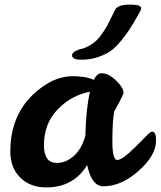

<svg xmlns="http://www.w3.org/2000/svg" viewBox="-20 -811 702 839"><path d="M360 -472Q381 -467 390 -462Q404 -491 424 -491Q454 -491 487 -459.5Q520 -428 520 -403Q503 -365 479 -324Q471 -281 471 -194Q471 -112 492 -112Q510 -112 544 -143Q578 -174 607.5 -205Q637 -236 644 -236Q662 -236 662 -198Q662 -132 586 -64.5Q510 3 432 3Q380 3 361 -90Q301 8 182 8Q112 8 68.5 -35Q25 -78 25 -150Q25 -281 99 -371Q138 -417 190 -447.5Q242 -478 300 -478Q328 -478 360 -472ZM229 -99Q267 -99 301.5 -128.5Q336 -158 353 -218Q356 -337 373 -410Q292 -395 232 -333Q172 -271 172 -176Q172 -99 229 -99ZM581 -741Q558 -701 545 -681Q532 -661 507.5 -631Q483 -601 461 -586.5Q439 -572 406.5 -561Q374 -550 335 -550Q295 -550 295 -569Q295 -580 310 -588Q325 -596 335 -597Q355 -602 373 -613Q391 -624 403 -635.5Q415 -647 428.5 -667Q442 -687 448.5 -699Q455 -711 466.5 -735Q478 -759 483 -768Q494 -791 550 -791Q597 -791 597 -775Q597 -767 581 -741Z"/></svg>

Font: LeckerliOne
Style: Regular
Weight: 400
Designer: Gesine Todt
Foundry: Gesine Todt
Version: Version 1.000